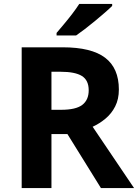

<svg xmlns="http://www.w3.org/2000/svg" viewBox="-20 -954 700 974"><path d="M298 -714Q444 -714 513.5 -661Q583 -608 583 -500Q583 -451 564.5 -414.5Q546 -378 515.5 -352.5Q485 -327 450 -311L660 0H492L322 -274H241V0H90V-714ZM287 -590H241V-397H290Q365 -397 397.5 -422Q430 -447 430 -496Q430 -547 395.5 -568.5Q361 -590 287 -590ZM549 -924Q535 -910 512 -890Q489 -870 462.5 -848Q436 -826 410.5 -806.5Q385 -787 366 -774H267V-787Q283 -806 304.5 -831.5Q326 -857 347 -884.5Q368 -912 382 -934H549Z"/></svg>

Font: Noto Sans Hanifi Rohingya
Style: Bold
Weight: 700
Designer: Monotype Design Team and DaltonMaag
Foundry: Google LLC
Version: Version 2.102; ttfautohint (v1.8.4.7-5d5b)